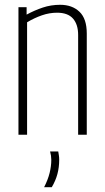

<svg xmlns="http://www.w3.org/2000/svg" viewBox="-20 -562 439 801"><path d="M57 0V-532H91V-501Q124 -519 158.5 -530.5Q193 -542 231 -542Q281 -542 311.5 -513Q342 -484 342 -422V0H306V-416Q306 -460 284.5 -484.5Q263 -509 218 -509Q186 -509 154.5 -498Q123 -487 93 -469V0ZM164 219Q180 188 187 159.5Q194 131 194 105Q194 88 189 70H223Q224 77 225.5 85.5Q227 94 227 104Q227 136 219.5 164Q212 192 196 219Z"/></svg>

Font: Georama SemiCondensed ExtraLight
Style: Regular
Weight: 200
Width: 4
Designer: Jean-Baptiste Levee
Foundry: Production Type
Version: Version 1.000